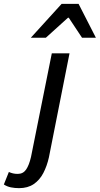

<svg xmlns="http://www.w3.org/2000/svg" viewBox="-144 -766 518 997"><path d="M-45 211Q-67 211 -87 207Q-107 203 -124 192L-98 127Q-87 132 -76 134.5Q-65 137 -52 137Q-24 137 -8.5 114.5Q7 92 17 49L125 -489H217L110 51Q100 96 81 132.5Q62 169 31 190Q0 211 -45 211ZM16 -570 176 -746H264L354 -570H282L213 -674H209L94 -570Z"/></svg>

Font: Source Sans 3 Medium
Style: Italic
Weight: 500
Italic angle: -11°
Designer: Paul D. Hunt
Foundry: Adobe
Version: Version 3.052;hotconv 1.1.0;makeotfexe 2.6.0